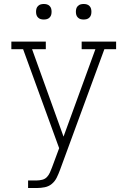

<svg xmlns="http://www.w3.org/2000/svg" viewBox="-20 -944 640 964"><path d="M121 0V-38H165Q178 -38 192 -41.5Q206 -45 215.5 -55Q225 -65 230.5 -77.5Q236 -90 241 -103L277 -200L96 -697H37V-735H210V-697H141L299 -258L459 -697H390V-735H563V-697H504L281 -90Q274 -71 265 -52.5Q256 -34 240.5 -21Q225 -8 205 -4Q185 0 165 0ZM400 -846Q392 -846 384.5 -848Q377 -850 371 -856Q365 -862 363 -869.5Q361 -877 361 -885Q361 -893 363 -900.5Q365 -908 371 -914Q377 -920 384.5 -922Q392 -924 400 -924Q408 -924 415.5 -922Q423 -920 429 -914Q435 -908 437 -900.5Q439 -893 439 -885Q439 -877 437 -869.5Q435 -862 429 -856Q423 -850 415.5 -848Q408 -846 400 -846ZM200 -846Q192 -846 184.5 -848Q177 -850 171 -856Q165 -862 163 -869.5Q161 -877 161 -885Q161 -893 163 -900.5Q165 -908 171 -914Q177 -920 184.5 -922Q192 -924 200 -924Q208 -924 215.5 -922Q223 -920 229 -914Q235 -908 237 -900.5Q239 -893 239 -885Q239 -877 237 -869.5Q235 -862 229 -856Q223 -850 215.5 -848Q208 -846 200 -846Z"/></svg>

Font: Iosevka Slab XLtEx
Style: Regular
Weight: 200
Width: 7
Monospace: yes
Designer: Belleve Invis
Foundry: Belleve Invis
Version: Version 11.1.0; ttfautohint (v1.8.3)